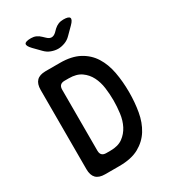

<svg xmlns="http://www.w3.org/2000/svg" viewBox="-225 -1064 1049 1177"><g transform="rotate(-30 300.0 -475.0)"><path d="M164 0Q121 0 100.5 -21Q80 -42 80 -84V-646Q80 -688 100.5 -709Q121 -730 164 -730H265Q347 -730 401 -701Q455 -672 486.5 -622Q518 -572 530.5 -505Q543 -438 543 -362Q543 -291 531.5 -225.5Q520 -160 489 -110Q458 -60 404 -30Q350 0 265 0ZM195 -149Q195 -129 205 -119Q215 -109 235 -109H265Q319 -109 352 -133Q385 -157 404 -194Q423 -231 429 -277Q435 -323 435 -367Q435 -411 429 -456Q423 -501 404.5 -537.5Q386 -574 352.5 -597.5Q319 -621 265 -621H235Q215 -621 205 -611Q195 -601 195 -581ZM187 -950Q206 -950 222 -943Q238 -936 252 -922L268 -907Q284 -891 300 -891Q316 -891 332 -906L350 -924Q364 -937 380 -943.5Q396 -950 416 -950Q454 -950 459.5 -936Q465 -922 438 -895L391 -848Q372 -828 347 -819Q322 -810 300 -810Q278 -810 253 -819Q228 -828 209 -848L163 -895Q136 -923 141.5 -936.5Q147 -950 187 -950Z"/></g></svg>

Font: Maple Mono NL SemiBold
Style: Regular
Weight: 600
Monospace: yes
Designer: subframe7536
Version: Version 7.000